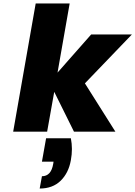

<svg xmlns="http://www.w3.org/2000/svg" viewBox="-20 -760 781 1108"><path d="M293 -230 252 0H56L186 -740H382L312 -341L506 -561H741L470 -279L646 0H407ZM389 38Q395 69 395 100Q395 132 389 164Q376 238 330 283Q284 328 209 328L222 257Q275 257 287 186L289 173H222L246 38Z"/></svg>

Font: Fz Poppins ExtBd
Style: Italic
Weight: 800
Italic angle: -10°
Designer: Ninad Kale (Devanagari), Jonny Pinhorn (Latin)
Foundry: Indian Type Foundry
Version: Vit hóa bi Vntype.Com & FontZin.Com